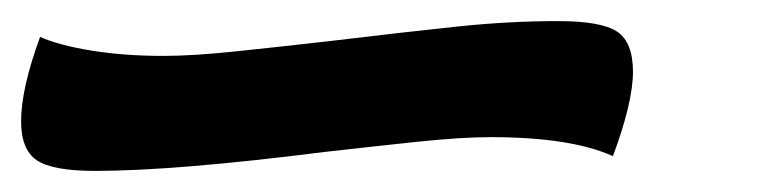

<svg xmlns="http://www.w3.org/2000/svg" viewBox="-43 13 722 182"><path d="M-23 128Q-23 97 -5 48Q13 56 44 61Q75 66 112 66Q140 66 182.5 61.5Q225 57 269 52Q344 43 392 38Q440 33 486 33Q527 33 542 43Q557 53 557 81Q557 110 538 161Q498 143 422 143Q394 143 351.5 147.5Q309 152 265 157Q123 175 47 175Q7 175 -8 165Q-23 155 -23 128Z"/></svg>

Font: Lemonada
Style: Regular
Weight: 400
Designer: Mohamed Gaber (Arabic) Eduardo Tunni (Latin)
Foundry: Kief Type Foundry
Version: Version 3.006